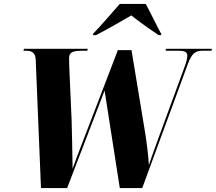

<svg xmlns="http://www.w3.org/2000/svg" viewBox="-20 -964 1106 984"><path d="M457 -791V-784H472C535 -816 613 -862 653 -885C684 -860 732 -825 793 -784H806V-791C787 -824 748 -906 727 -944H594C551 -896 503 -838 457 -791ZM163 -659 190 0H324L516 -500L594 0H709L942 -634C963 -691 981 -704 1018 -704H1064L1066 -714H830L829 -704H893C924 -704 940 -699 940 -678C940 -668 936 -647 928 -627L826 -349C805 -291 757 -162 743 -118C742 -152 730 -252 721 -301L654 -707H584L391 -204C376 -163 363 -132 352 -99C352 -144 348 -321 347 -348L335 -621C334 -644 334 -655 334 -667C334 -701 364 -704 402 -704H427L430 -714H103L100 -704H112C137 -704 161 -699 163 -659Z"/></svg>

Font: Noto Serif Display Condensed Black
Style: Italic
Weight: 900
Width: 3
Italic angle: -12°
Designer: Monotype Design Team
Foundry: Monotype Imaging Inc.
Version: Version 2.009